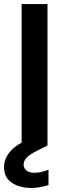

<svg xmlns="http://www.w3.org/2000/svg" viewBox="-39 -720 323 950"><path d="M68 0V-700H196V0ZM114 210Q60 210 20.5 185Q-19 160 -19 106Q-19 66 11 30Q41 -6 121 -40L167 -60L196 0L144 26Q108 44 93 60Q78 76 78 94Q78 113 92 124Q106 135 130 135Q162 135 201 120V196Q182 202 159.5 206Q137 210 114 210Z"/></svg>

Font: Firefly Display
Style: Bold
Weight: 700
Designer: Colophon Foundry, Jonny Pinhorn
Foundry: Colophon Foundry
Version: Version 1.200; ttfautohint (v1.8.3)